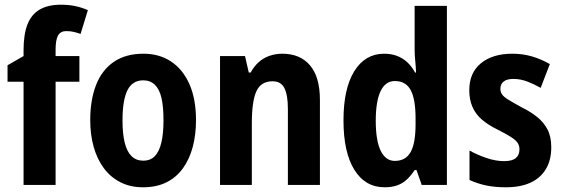

<svg xmlns="http://www.w3.org/2000/svg" viewBox="-20 -785 2390 815"><path d="M317 -438H216V0H80V-438H12V-508L80 -547V-571Q80 -640 97 -682.5Q114 -725 149.5 -745Q185 -765 238 -765Q271 -765 298 -759.5Q325 -754 353 -742L322 -641Q308 -646 293.5 -649.5Q279 -653 261 -653Q237 -653 226.5 -634.5Q216 -616 216 -575V-547H317Z M812 -275Q812 -214 798.5 -162.5Q785 -111 757.5 -72Q730 -33 687.5 -11.5Q645 10 587 10Q533 10 491 -11.5Q449 -33 420.5 -71.5Q392 -110 377.5 -162Q363 -214 363 -275Q363 -360 387.5 -423.5Q412 -487 462.5 -522Q513 -557 589 -557Q656 -557 706 -524Q756 -491 784 -428Q812 -365 812 -275ZM500 -273Q500 -217 509.5 -179Q519 -141 538.5 -122Q558 -103 588 -103Q619 -103 637.5 -122.5Q656 -142 665 -180Q674 -218 674 -274Q674 -332 665.5 -369Q657 -406 637.5 -425Q618 -444 588 -444Q542 -444 521 -402Q500 -360 500 -273Z M1178 -557Q1254 -557 1296 -507.5Q1338 -458 1338 -361V0H1202V-323Q1202 -381 1187.5 -410.5Q1173 -440 1137 -440Q1088 -440 1068.5 -398Q1049 -356 1049 -262V0H914V-547H1020L1036 -477H1044Q1058 -503 1078 -521Q1098 -539 1124 -548Q1150 -557 1178 -557Z M1613 10Q1530 10 1484 -64.5Q1438 -139 1438 -274Q1438 -409 1484 -483Q1530 -557 1611 -557Q1640 -557 1664.5 -548Q1689 -539 1708.5 -521Q1728 -503 1742 -477H1746Q1745 -504 1742.5 -528.5Q1740 -553 1740 -574V-760H1877V0H1770L1748 -63H1740Q1725 -40 1707.5 -23.5Q1690 -7 1667 1.5Q1644 10 1613 10ZM1656 -102Q1702 -102 1723 -139.5Q1744 -177 1744 -257V-283Q1744 -363 1723.5 -402Q1703 -441 1656 -441Q1616 -441 1595.5 -398Q1575 -355 1575 -273Q1575 -188 1596 -145Q1617 -102 1656 -102Z M2320 -160Q2320 -105 2297 -67Q2274 -29 2231.5 -9.5Q2189 10 2127 10Q2082 10 2045 2.5Q2008 -5 1973 -21V-146Q2005 -128 2044.5 -114.5Q2084 -101 2120 -101Q2154 -101 2169.5 -114Q2185 -127 2185 -151Q2185 -165 2178.5 -176.5Q2172 -188 2152 -201.5Q2132 -215 2092 -235Q2053 -254 2026 -277Q1999 -300 1985.5 -331Q1972 -362 1972 -402Q1972 -476 2021.5 -516.5Q2071 -557 2155 -557Q2198 -557 2236.5 -546Q2275 -535 2314 -513L2275 -412Q2247 -428 2218 -439Q2189 -450 2159 -450Q2132 -450 2118 -439Q2104 -428 2104 -408Q2104 -395 2111 -384.5Q2118 -374 2137.5 -362Q2157 -350 2195 -329Q2232 -311 2260 -288.5Q2288 -266 2304 -235.5Q2320 -205 2320 -160Z"/></svg>

Font: Noto Sans Condensed
Style: Regular
Weight: 400
Width: 3
Version: Version 2.013